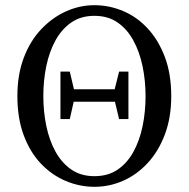

<svg xmlns="http://www.w3.org/2000/svg" viewBox="-20 -705 728 740"><path d="M213 -246V-429H249L265 -361H422L439 -429H475V-246H439L423 -313H264L249 -246ZM344 -26Q396 -26 433 -51Q470 -76 494 -119.5Q518 -163 529.5 -218.5Q541 -274 541 -334Q541 -394 529.5 -449.5Q518 -505 494 -549Q470 -593 433 -618.5Q396 -644 344 -644Q292 -644 255 -618.5Q218 -593 194 -549.5Q170 -506 158.5 -450.5Q147 -395 147 -335Q147 -275 158.5 -219.5Q170 -164 194 -120.5Q218 -77 255 -51.5Q292 -26 344 -26ZM344 15Q287 15 233.5 -7.5Q180 -30 138 -74Q96 -118 71.5 -183.5Q47 -249 47 -335Q47 -417 71.5 -482Q96 -547 138.5 -592Q181 -637 234 -661Q287 -685 344 -685Q401 -685 454.5 -662.5Q508 -640 549.5 -595Q591 -550 615.5 -485Q640 -420 640 -334Q640 -252 615.5 -187Q591 -122 549.5 -77Q508 -32 455 -8.5Q402 15 344 15Z"/></svg>

Font: Source Serif 4 Subhead
Style: Regular
Weight: 400
Designer: Frank Grießhammer
Foundry: Adobe Systems Incorporated
Version: Version 4.004;hotconv 1.0.117;makeotfexe 2.5.65602